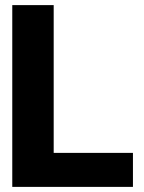

<svg xmlns="http://www.w3.org/2000/svg" viewBox="-20 -731 562 751"><path d="M28 0H500V-133H190V-711H28Z"/></svg>

Font: Asimov Pro
Style: Blk
Weight: 900
Designer: Google
Version: Version 2.000980; 2014